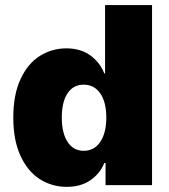

<svg xmlns="http://www.w3.org/2000/svg" viewBox="-20 -727 665 754"><path d="M32.2 -264.6Q32.2 -356 61 -417.2Q89.8 -478.5 137.2 -507.8Q184.6 -537.1 240.2 -537.1Q296.9 -537.1 335 -509.3Q373 -481.4 389.6 -438.5H392.6V-707H577.1V0H394.5V-86.9H389.6Q372.6 -44.9 334.7 -19Q296.9 6.8 242.2 6.8Q183.6 6.8 136 -23.7Q88.4 -54.2 60.3 -115.5Q32.2 -176.8 32.2 -264.6ZM397.5 -265.6Q397.5 -325.7 373.8 -360.1Q350.1 -394.5 308.6 -394.5Q267.6 -394.5 245.1 -360.4Q222.7 -326.2 222.7 -265.6Q222.7 -204.6 245.4 -169.7Q268.1 -134.8 308.6 -134.8Q350.1 -134.8 373.8 -169.9Q397.5 -205.1 397.5 -265.6Z"/></svg>

Font: Pretendard GOV Black
Style: Regular
Weight: 900
Designer: Base glyphs from Inter by Rasmus Andersson; Hangeul glyphs from Noto Sans CJK(Source Han Sans) by Jang Soo-young and Kan
Foundry: Kil Hyung-jin
Version: Version 1.309